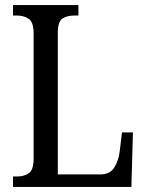

<svg xmlns="http://www.w3.org/2000/svg" viewBox="-20 -734 576 754"><path d="M31 0V-41H48Q75 -41 93.5 -54Q112 -67 112 -111V-602Q112 -647 93 -660Q74 -673 46 -673H31V-714H288V-673H272Q242 -673 224.5 -660.5Q207 -648 207 -605V-49H374Q411 -49 428 -75Q445 -101 450 -139L459 -214H502L496 0Z"/></svg>

Font: Noto Serif Thai Condensed
Style: Regular
Weight: 400
Width: 3
Designer: Monotype Design Team
Foundry: Monotype Imaging Inc.
Version: Version 2.002; ttfautohint (v1.8.4.7-5d5b)